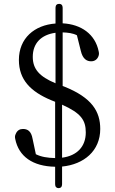

<svg xmlns="http://www.w3.org/2000/svg" viewBox="-20 -844 594 996"><path d="M268 -804V-722C159 -714 78 -646 78 -533C78 -431 138 -369 246 -324L266 -316V-24C226 -25 194 -30 166 -44L149 -124C142 -164 123 -175 99 -175C83 -175 69 -168 61 -148C57 -139 57 -133 59 -123C77 -33 149 19 266 21V112C266 125 273 132 284 132C295 132 302 125 302 112V20C415 9 500 -61 500 -175C500 -265 458 -337 313 -395L305 -398V-676C332 -675 358 -672 379 -661L399 -581C409 -537 431 -526 453 -526C469 -526 484 -534 491 -553C494 -562 494 -568 492 -577C474 -667 401 -718 305 -723V-804C305 -817 298 -824 287 -824C275 -824 268 -817 268 -804ZM150 -549C150 -620 194 -664 268 -674V-412C184 -447 150 -486 150 -549ZM302 -26V-301C400 -257 425 -221 425 -157C425 -84 380 -36 302 -26Z"/></svg>

Font: 寒蝉锦书宋 Text
Style: Regular
Weight: 400
Designer: 寒蝉锦书宋{Warren} 思源宋体{Ryoko NISHIZUKA 西塚涼子 (kana & ideographs); Frank Grießhammer (Latin, Greek & Cyrillic); Wenlong ZHANG 
Foundry: Adobe & ChillType
Version: Version 2.000;Glyphs 3.1.1 (3135)